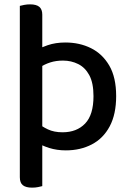

<svg xmlns="http://www.w3.org/2000/svg" viewBox="-20 -677 602 881"><path d="M71 -53H174V-610Q174 -634 160.5 -645.5Q147 -657 118 -657Q104 -657 91 -654.5Q78 -652 71 -650ZM282 13Q349 13 401.5 -14.5Q454 -42 483.5 -97.5Q513 -153 513 -236Q513 -322 481.5 -376Q450 -430 397.5 -456Q345 -482 280 -482Q235 -482 198.5 -469.5Q162 -457 142 -445L162 -367Q184 -382 210.5 -390.5Q237 -399 269 -399Q307 -399 339 -383Q371 -367 390 -331.5Q409 -296 409 -236Q409 -150 370.5 -110Q332 -70 267 -70Q228 -70 199.5 -83.5Q171 -97 152 -114V-23Q171 -9 206 2Q241 13 282 13ZM174 -80 71 -82V136Q71 162 85 173Q99 184 127 184Q142 184 154.5 181.5Q167 179 174 177Z"/></svg>

Font: Baloo Bhaijaan 2 Medium
Style: Regular
Weight: 500
Designer: Sanskriti Dholi, Noopur Datye and Ek Type
Foundry: Ek Type
Version: Version 1.701